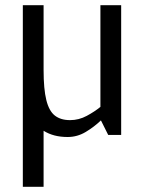

<svg xmlns="http://www.w3.org/2000/svg" viewBox="-20 -520 551 740"><path d="M148 200H68V-500H148V-250Q148 -177 158.5 -134.5Q169 -92 191.5 -74.5Q214 -57 250 -57Q284 -57 314.5 -73.5Q345 -90 367 -108V-500H447V0H397L369 -56Q343 -31 310.5 -11.5Q278 8 241 8H240Q186 8 148 -16Z"/></svg>

Font: Epunda Sans
Style: Regular
Weight: 400
Designer: Simon Atzbach
Foundry: typofactur
Version: Version 2.204; ttfautohint (v1.8.4.7-5d5b)